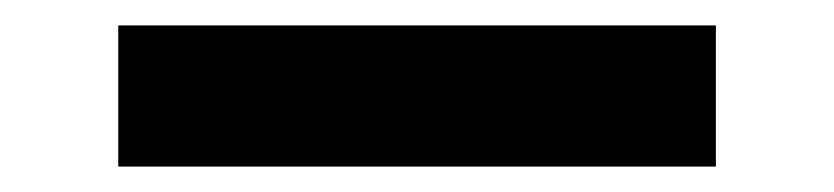

<svg xmlns="http://www.w3.org/2000/svg" viewBox="-20 -372 656 151"><path d="M73 -241V-352H543V-241Z"/></svg>

Font: Overpass Mono
Style: Bold
Weight: 700
Monospace: yes
Designer: Delve Withrington, Dave Bailey
Foundry: Delve Fonts LLC
Version: Version 4.000